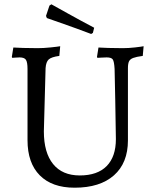

<svg xmlns="http://www.w3.org/2000/svg" viewBox="-20 -861 721 893"><path d="M351 -45Q433 -45 476 -88.5Q519 -132 519 -214Q518 -294 516 -396.5Q514 -499 513 -540Q511 -575 504.5 -584.5Q498 -594 476 -594Q464 -594 451 -593Q438 -592 433 -592L431 -596L438 -640Q450 -639 483.5 -638Q517 -637 551 -637Q578 -637 608.5 -640.5Q639 -644 648 -646L644 -601Q614 -597 599.5 -591.5Q585 -586 580 -575.5Q575 -565 575 -544V-208Q575 -103 510 -45.5Q445 12 327 12Q222 12 165 -45.5Q108 -103 108 -209V-540Q108 -572 100.5 -583Q93 -594 71 -594Q61 -594 51 -593Q41 -592 37 -592L35 -596L42 -640Q54 -639 87.5 -638Q121 -637 155 -637Q182 -637 216 -640.5Q250 -644 260 -646L256 -601Q219 -596 206.5 -584.5Q194 -573 192 -544L184 -250Q184 -151 227 -98Q270 -45 351 -45ZM219 -841Q237 -831 298 -797Q359 -763 418 -732L412 -708L404 -703Q338 -728 276.5 -749.5Q215 -771 198 -777L194 -787L210 -835Z"/></svg>

Font: Sahitya
Style: Regular
Weight: 400
Designer: Juan Pablo del Peral
Foundry: Juan Pablo del Peral (http://www.huertatipografica.com)
Version: Version 1.001;PS 001.000;hotconv 1.0.70;makeotf.lib2.5.58329